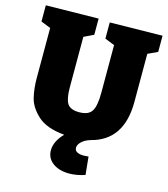

<svg xmlns="http://www.w3.org/2000/svg" viewBox="-133 -814 1003 1146"><g transform="rotate(15 368.0 -240.5)"><path d="M728 -710V-610L668 -582V-285Q668 -46 474 3Q441 13 421.5 31.5Q402 50 402 69Q402 87 417.5 95Q433 103 458 103Q468 103 488 101L499 212Q446 229 402 229Q339 229 300 200Q261 171 261 122Q261 95 274.5 67Q288 39 314 13Q202 3 148 -47Q94 -97 81 -152.5Q68 -208 68 -270V-581L8 -605V-705L333 -710V-610L273 -581V-270Q273 -199 291.5 -169.5Q310 -140 365 -140Q422 -140 442.5 -172.5Q463 -205 463 -285V-581L403 -605V-705Z"/></g></svg>

Font: Bitter Pro Black
Style: Regular
Weight: 900
Designer: Sol Matas, and Bitter project Authors
Foundry: Sol Matas
Version: Version 1.010